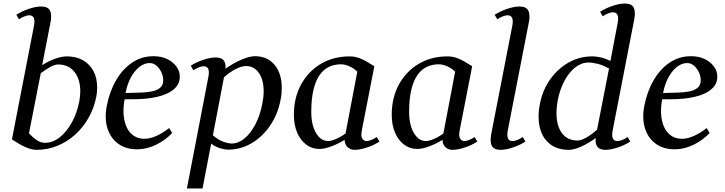

<svg xmlns="http://www.w3.org/2000/svg" viewBox="-20 -837 4128 1093"><path d="M188 16Q171 16 150.5 10Q130 4 105 -9Q80 -22 48 -44L173 -688Q176 -703 176 -714Q176 -750 146 -750Q135 -750 118.5 -743.5Q102 -737 88 -727L73 -753Q106 -774 145.5 -787Q185 -800 214 -800Q234 -800 246.5 -794Q259 -788 265 -775.5Q271 -763 271 -743Q271 -736 270.5 -728.5Q270 -721 268 -712L220 -466Q256 -489 293.5 -502.5Q331 -516 361 -516Q414 -516 452.5 -494Q491 -472 512 -432.5Q533 -393 533 -340Q533 -327 532 -313.5Q531 -300 528 -286Q515 -220 483.5 -165Q452 -110 406.5 -69.5Q361 -29 305.5 -6.5Q250 16 188 16ZM145 -78Q165 -56 188 -40Q211 -24 236 -24Q280 -24 319.5 -55Q359 -86 388.5 -139Q418 -192 431 -258Q434 -274 435.5 -289Q437 -304 437 -317Q437 -386 403.5 -428Q370 -470 311 -470Q292 -470 266 -455.5Q240 -441 212 -420Z M761 13Q696 13 652.5 -19Q609 -51 591.5 -107Q574 -163 588 -235Q604 -317 641 -380.5Q678 -444 732 -480.5Q786 -517 853 -517Q899 -517 931.5 -501Q964 -485 982.5 -460.5Q1001 -436 1003 -410Q1007 -363 973 -332Q939 -301 878 -286.5Q817 -272 741 -272H672L693 -288Q677 -218 686 -163.5Q695 -109 725 -78Q755 -47 803 -47Q835 -47 872 -64Q909 -81 943 -108L960 -80Q923 -40 869.5 -13.5Q816 13 761 13ZM692 -291 677 -307 783 -310Q815 -311 843.5 -316.5Q872 -322 890 -336Q908 -350 909 -376Q910 -400 899.5 -423.5Q889 -447 871.5 -462.5Q854 -478 833 -478Q785 -478 745 -427Q705 -376 692 -291Z M1044 236 1166 -398Q1169 -413 1169 -424Q1169 -460 1139 -460Q1128 -460 1111.5 -453.5Q1095 -447 1081 -437L1066 -463Q1099 -484 1138.5 -497Q1178 -510 1207 -510Q1238 -510 1252 -495Q1266 -480 1264 -446Q1309 -478 1354.5 -497.5Q1400 -517 1431 -517Q1502 -517 1543 -468Q1584 -419 1584 -337Q1584 -321 1582.5 -303.5Q1581 -286 1577 -268Q1561 -185 1517 -121Q1473 -57 1411 -21Q1349 15 1277 15Q1261 15 1235 7.5Q1209 0 1182 -19L1133 236ZM1192 -67Q1221 -41 1250.5 -30.5Q1280 -20 1299 -20Q1337 -20 1372 -49Q1407 -78 1433.5 -128.5Q1460 -179 1473 -245Q1477 -265 1479 -283Q1481 -301 1481 -317Q1481 -382 1454 -421.5Q1427 -461 1380 -461Q1355 -461 1321 -443.5Q1287 -426 1255 -397Z M1999 16Q1974 16 1958 0Q1942 -16 1942 -41Q1907 -19 1867 -4Q1827 11 1798 11Q1756 11 1723 -14Q1690 -39 1671.5 -82.5Q1653 -126 1653 -183Q1653 -281 1694 -356Q1735 -431 1806.5 -473.5Q1878 -516 1971 -516Q1999 -516 2025 -506.5Q2051 -497 2068 -486L2111 -460L2040 -96Q2039 -89 2038 -82Q2037 -75 2037 -70Q2037 -54 2045.5 -44Q2054 -34 2067 -34Q2078 -34 2094 -40.5Q2110 -47 2125 -57L2140 -31Q2108 -10 2068 3Q2028 16 1999 16ZM1848 -34Q1865 -34 1893 -46Q1921 -58 1947 -77L2014 -429Q1995 -448 1969 -459.5Q1943 -471 1921 -471Q1884 -471 1853 -456.5Q1822 -442 1799.5 -410Q1777 -378 1764.5 -326Q1752 -274 1752 -199Q1752 -126 1779 -80Q1806 -34 1848 -34Z M2556 16Q2531 16 2515 0Q2499 -16 2499 -41Q2464 -19 2424 -4Q2384 11 2355 11Q2313 11 2280 -14Q2247 -39 2228.5 -82.5Q2210 -126 2210 -183Q2210 -281 2251 -356Q2292 -431 2363.5 -473.5Q2435 -516 2528 -516Q2556 -516 2582 -506.5Q2608 -497 2625 -486L2668 -460L2597 -96Q2596 -89 2595 -82Q2594 -75 2594 -70Q2594 -54 2602.5 -44Q2611 -34 2624 -34Q2635 -34 2651 -40.5Q2667 -47 2682 -57L2697 -31Q2665 -10 2625 3Q2585 16 2556 16ZM2405 -34Q2422 -34 2450 -46Q2478 -58 2504 -77L2571 -429Q2552 -448 2526 -459.5Q2500 -471 2478 -471Q2441 -471 2410 -456.5Q2379 -442 2356.5 -410Q2334 -378 2321.5 -326Q2309 -274 2309 -199Q2309 -126 2336 -80Q2363 -34 2405 -34Z M2776 -72 2896 -688Q2899 -703 2899 -714Q2899 -750 2869 -750Q2858 -750 2841.5 -743.5Q2825 -737 2811 -727L2796 -753Q2829 -774 2868.5 -787Q2908 -800 2937 -800Q2957 -800 2969.5 -794Q2982 -788 2988 -775.5Q2994 -763 2994 -743Q2994 -736 2993.5 -728.5Q2993 -721 2991 -712L2871 -96Q2868 -81 2868 -70Q2868 -34 2898 -34Q2909 -34 2925.5 -40.5Q2942 -47 2956 -57L2971 -31Q2938 -10 2898.5 3Q2859 16 2830 16Q2811 16 2798 10Q2785 4 2779 -8.5Q2773 -21 2773 -41Q2773 -48 2774 -55.5Q2775 -63 2776 -72Z M3218 16Q3137 16 3091.5 -35Q3046 -86 3046 -174Q3046 -191 3048 -210Q3050 -229 3054 -248Q3069 -324 3111.5 -384.5Q3154 -445 3216 -480.5Q3278 -516 3351 -516Q3378 -516 3405 -509Q3432 -502 3455 -490L3496 -705Q3499 -720 3499 -731Q3499 -767 3469 -767Q3458 -767 3441.5 -760.5Q3425 -754 3411 -744L3396 -770Q3429 -791 3468.5 -804Q3508 -817 3537 -817Q3557 -817 3569.5 -811Q3582 -805 3588 -792.5Q3594 -780 3594 -760Q3594 -753 3593.5 -745.5Q3593 -738 3591 -729L3468 -96Q3465 -81 3465 -70Q3465 -34 3495 -34Q3506 -34 3522.5 -40.5Q3539 -47 3553 -57L3568 -31Q3535 -10 3495.5 3Q3456 16 3427 16Q3396 16 3382 0Q3368 -16 3371 -51Q3328 -20 3287.5 -2Q3247 16 3218 16ZM3156 -271Q3152 -250 3150 -230Q3148 -210 3148 -192Q3148 -120 3179.5 -78.5Q3211 -37 3268 -37Q3288 -37 3318 -54Q3348 -71 3379 -99L3447 -447Q3413 -466 3383 -473.5Q3353 -481 3330 -481Q3290 -481 3254.5 -453Q3219 -425 3193.5 -377.5Q3168 -330 3156 -271Z M3821 13Q3756 13 3712.5 -19Q3669 -51 3651.5 -107Q3634 -163 3648 -235Q3664 -317 3701 -380.5Q3738 -444 3792 -480.5Q3846 -517 3913 -517Q3959 -517 3991.5 -501Q4024 -485 4042.5 -460.5Q4061 -436 4063 -410Q4067 -363 4033 -332Q3999 -301 3938 -286.5Q3877 -272 3801 -272H3732L3753 -288Q3737 -218 3746 -163.5Q3755 -109 3785 -78Q3815 -47 3863 -47Q3895 -47 3932 -64Q3969 -81 4003 -108L4020 -80Q3983 -40 3929.5 -13.5Q3876 13 3821 13ZM3752 -291 3737 -307 3843 -310Q3875 -311 3903.5 -316.5Q3932 -322 3950 -336Q3968 -350 3969 -376Q3970 -400 3959.5 -423.5Q3949 -447 3931.5 -462.5Q3914 -478 3893 -478Q3845 -478 3805 -427Q3765 -376 3752 -291Z"/></svg>

Font: Wittgenstein
Style: Italic
Weight: 400
Italic angle: -11°
Designer: Jörg Drees
Foundry: Jörg Drees
Version: Version 1.500